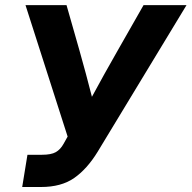

<svg xmlns="http://www.w3.org/2000/svg" viewBox="-20 -748 766 768"><path d="M68.8 0 89.8 -128.9H147.5Q184.6 -128.9 203.1 -139.4Q221.7 -149.9 234.4 -172.9L250.5 -201.7L82 -727.5H246.1L297.9 -545.9Q311.5 -498 323.7 -452.4Q335.9 -406.7 347.7 -360.8Q372.6 -406.7 397.9 -452.4Q423.3 -498 450.7 -545.9L554.2 -727.5H726.1L370.1 -140.1Q328.1 -71.8 276.6 -35.9Q225.1 0 144 0Z"/></svg>

Font: Inter Display
Style: Bold Italic
Weight: 700
Italic angle: -9.39999°
Designer: Rasmus Andersson
Foundry: rsms
Version: Version 4.000;git-a52131595